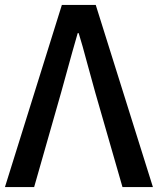

<svg xmlns="http://www.w3.org/2000/svg" viewBox="-22 -756 638 776"><path d="M228 -736H365L596 0H473L363 -382Q355 -409 330 -502Q311 -574 296 -622H292Q281 -586 225 -382L116 0H-2Z"/></svg>

Font: Noto Sans S Chinese Medium
Style: Regular
Weight: 500
Designer: Ryoko NISHIZUKA  (kana & ideographs); Paul D. Hunt (Latin, Greek & Cyrillic); Wenlong ZHANG  (bopomofo); Sandoll Communi
Foundry: Adobe Systems Incorporated
Version: Version 1.000;PS 1;hotconv 1.0.78;makeotf.lib2.5.61930